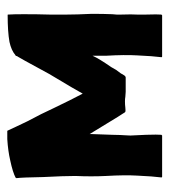

<svg xmlns="http://www.w3.org/2000/svg" viewBox="11 -474 465 527"><g transform="rotate(-90 243.5 -210.5)"><path d="M467 -259Q467 -246 467.5 -229.5Q468 -213 468.5 -204.5Q469 -196 469 -191Q469 -159 468 -135L467 -123V-110Q468 -80 467 -67V-45V-42Q468 -10 467 0L465 2H352Q350 2 350 0Q353 -23 355 -67Q357 -100 354 -152V-172V-189Q346 -171 323 -138L315 -124L306 -112Q299 -99 297 -99Q296 -98 294 -98H267H255L241 -99Q236 -100 229 -100Q219 -100 212 -99Q202 -98 200 -99Q199 -99 195 -106L186 -120L139 -197V-191Q139 -183 137 -135Q137 -126 136.5 -114.5Q136 -103 135.5 -96Q135 -89 135 -85Q135 -84 137 -42Q138 -10 137 0L135 2H22Q20 2 20 0Q23 -23 25 -67Q27 -100 24 -152Q22 -192 24 -236Q24 -267 21 -325Q20 -383 18 -398L19 -399V-400Q34 -408 67 -415Q93 -421 125 -423H148Q153 -412 159 -399.5Q165 -387 168.5 -379.5Q172 -372 174 -368Q195 -329 211 -294Q234 -246 250 -216Q259 -233 304 -308L340 -374L352 -395L353 -396Q353 -400 356 -401Q369 -412 392 -417Q420 -422 466 -422Q467 -422 467 -421Q468 -406 468 -378Q468 -340 467 -307V-284Z"/></g></svg>

Font: Tovari Sans
Style: Bold
Weight: 700
Designer: Verneri Kontto, Denis Ignatov
Foundry: Verneri Kontto
Version: Version 1.10 May 7, 2019